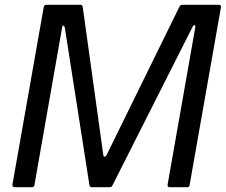

<svg xmlns="http://www.w3.org/2000/svg" viewBox="-20 -783 944 803"><path d="M124 -9Q123 0 113 0H41Q36 0 33.5 -3Q31 -6 32 -11L163 -754Q165 -763 174 -763H316Q325 -763 326 -754L412 -135Q413 -128 418 -128Q423 -128 425 -133L731 -756Q734 -763 743 -763H895Q900 -763 902.5 -760Q905 -757 904 -752L773 -9Q772 0 762 0H690Q685 0 682.5 -3Q680 -6 681 -11L797 -670V-672Q797 -677 793.5 -678Q790 -679 787 -674L450 -7Q447 0 438 0H364Q356 0 354 -9L251 -668Q249 -676 245 -676Q241 -676 240 -669Z"/></svg>

Font: Open Sauce Two
Style: Italic
Weight: 400
Italic angle: -10°
Designer: Alfredo Marco Pradil
Foundry: Creative Sauce Fz LLC
Version: Version 1.477